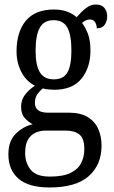

<svg xmlns="http://www.w3.org/2000/svg" viewBox="-20 -588 502 847"><path d="M198 239Q107 239 62 200.5Q17 162 17 93Q17 34 49.5 2Q82 -30 124 -40Q106 -49 89.5 -67Q73 -85 73 -117Q73 -147 90 -169.5Q107 -192 134 -210Q96 -229 74.5 -270Q53 -311 53 -361Q53 -447 94 -496.5Q135 -546 219 -546Q251 -546 276.5 -536.5Q302 -527 318 -512Q326 -521 338.5 -534Q351 -547 367 -557.5Q383 -568 403 -568Q429 -568 441 -552.5Q453 -537 453 -516Q453 -495 442 -479Q431 -463 407 -463Q407 -478 399.5 -490Q392 -502 378 -502Q367 -502 358.5 -498Q350 -494 342 -487Q357 -467 368 -438.5Q379 -410 379 -365Q379 -290 339.5 -241Q300 -192 219 -192Q208 -192 193 -193.5Q178 -195 169 -198Q156 -188 145 -172.5Q134 -157 134 -134Q134 -91 191 -91H283Q335 -91 367 -71.5Q399 -52 413.5 -19Q428 14 428 54Q428 139 371.5 189Q315 239 198 239ZM217 -238Q260 -238 277.5 -268.5Q295 -299 295 -365Q295 -434 277 -466.5Q259 -499 216 -499Q174 -499 155.5 -465.5Q137 -432 137 -364Q137 -300 156 -269Q175 -238 217 -238ZM200 191Q259 191 292 174.5Q325 158 338.5 130.5Q352 103 352 69Q352 23 330.5 5.5Q309 -12 269 -12H182Q159 -12 138.5 -3.5Q118 5 104.5 26Q91 47 91 87Q91 131 115.5 161Q140 191 200 191Z"/></svg>

Font: Noto Serif Thai Condensed
Style: Regular
Weight: 400
Width: 3
Designer: Monotype Design Team
Foundry: Monotype Imaging Inc.
Version: Version 2.002; ttfautohint (v1.8.4.7-5d5b)